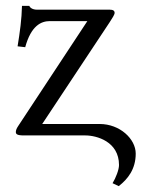

<svg xmlns="http://www.w3.org/2000/svg" viewBox="-20 -462 496 655"><path d="M150 -390H278L42 -32C36 -23 34 -17 34 -11C34 0 50 0 68 0H271C310 0 386 21 386 101C386 117 375 145 364 163L385 173C416 149 443 115 443 62C443 12 389 -39 320 -39H124L354 -386C363 -400 371 -412 371 -418C371 -426 365 -429 354 -429H106C91 -429 82 -436 80 -442H55C54 -397 48 -353 40 -304L66 -301C86 -374 120 -390 150 -390Z"/></svg>

Font: Libertinus Math
Style: Regular
Weight: 400
Designer: Philipp H. Poll
Foundry: Khaled Hosny
Version: Version 6.2